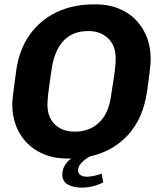

<svg xmlns="http://www.w3.org/2000/svg" viewBox="-20 -715 748 878"><path d="M669 -443Q669 -411 652 -294Q634 -173 565.5 -98Q497 -23 392 0Q371 11 354 28Q337 45 337 63Q337 79 348.5 86Q360 93 376 93Q407 93 445 79L452 119Q405 143 353 143Q316 143 290.5 129Q265 115 265 83Q265 41 305 10H297H286Q215 10 158 -20.5Q101 -51 68.5 -108Q36 -165 36 -241Q36 -263 54 -391Q67 -487 115.5 -555.5Q164 -624 239.5 -659.5Q315 -695 409 -695H419Q490 -695 547 -664.5Q604 -634 636.5 -576.5Q669 -519 669 -443ZM494 -317Q501 -359 505 -391.5Q509 -424 509 -449Q509 -506 474.5 -539.5Q440 -573 384 -573Q310 -573 268 -526Q226 -479 215 -390Q215 -388 208 -344Q203 -309 200 -282Q197 -255 197 -236Q197 -179 231 -146Q265 -113 322 -113Q389 -113 432.5 -154Q476 -195 487 -272Z"/></svg>

Font: Chivo
Style: Bold Italic
Weight: 700
Italic angle: -8.05°
Designer: Hector Gatti
Foundry: Omnibus-Type
Version: Version 1.007